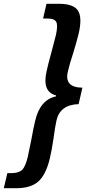

<svg xmlns="http://www.w3.org/2000/svg" viewBox="-84 -823 482 1016"><path d="M-45 93H-22Q16 93 34 75Q51 57 63 7Q70 -24 82 -85Q93 -147 102 -183Q127 -294 212 -313L213 -318Q137 -337 163 -448Q171 -485 188 -546Q205 -608 212 -638Q223 -688 214 -706Q205 -725 167 -725H144L162 -803H227Q303 -803 327 -769Q353 -733 332 -644Q322 -603 303 -541Q283 -480 275 -444Q255 -360 352 -359L332 -272Q234 -269 215 -186Q207 -151 199 -89Q190 -28 180 14Q159 103 117 139Q77 173 1 173H-64Z"/></svg>

Font: KaiGen Gothic CN Bold
Style: Bold
Weight: 700
Designer: Ryoko NISHIZUKA  (kana & ideographs); Paul D. Hunt (Latin, Greek & Cyrillic); Wenlong ZHANG  (bopomofo); Sandoll Communi
Foundry: Adobe Systems Incorporated
Version: Version 1.002.20150501